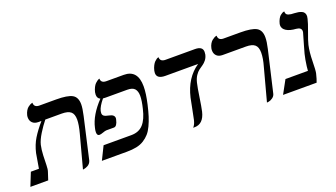

<svg xmlns="http://www.w3.org/2000/svg" viewBox="-97 -955 2384 1364"><g transform="rotate(-20 1094.5 -272.5)"><path d="M350.1 12.2 416 -233.9Q433.1 -297.9 433.1 -335.9Q433.1 -377.9 412.1 -395.5Q391.1 -413.1 344.2 -413.1H220.2Q191.4 -377.4 164.3 -333.5Q137.2 -289.6 128.9 -255.9Q121.1 -220.7 119.4 -179.2Q117.7 -137.7 117.2 -106.2Q116.7 -74.7 110.8 -58.1L91.8 0H-43L-2.9 -100.1H58.1Q76.2 -209 77.1 -211.9Q90.8 -271 118.7 -316.4Q146.5 -361.8 190.9 -413.1H168.9Q139.6 -413.1 123.8 -428.7Q107.9 -444.3 107.9 -469.2Q107.9 -480 109.9 -486.8Q114.3 -504.4 122.3 -518.1Q130.4 -531.7 139.2 -538.8Q147.9 -545.9 156.2 -550.3Q164.6 -554.7 169.9 -555.7L174.8 -557.1Q174.8 -521 214.8 -521H340.8Q427.2 -521 462.2 -501.5Q497.1 -481.9 497.1 -428.2Q497.1 -397.9 484.9 -344.2L414.1 -33.2Q411.1 -21.5 403.6 -12.5Q396 -3.4 387.2 1Q378.4 5.4 370.1 8.3Q361.3 11.2 355.5 11.7Z M897.5 -248Q911.6 -304.7 911.6 -340.8Q911.6 -376 895.5 -394.5Q879.4 -413.1 839.8 -413.1H674.8Q662.6 -413.1 656.7 -414.1Q618.7 -368.2 610.8 -335.9Q608.9 -324.2 608.9 -319.8Q608.9 -305.7 619.1 -298.1Q629.4 -290.5 656.7 -285.2Q694.8 -277.8 694.8 -251Q694.8 -248 692.9 -240.2Q682.1 -192.9 658.7 -192.9H602.5Q592.8 -192.9 574.2 -186Q555.7 -179.2 545.4 -179.2Q526.9 -179.2 526.9 -205.1Q526.9 -220.2 531.7 -237.8Q551.3 -327.1 638.7 -418.9Q616.7 -428.7 616.7 -456.1Q616.7 -461.4 618.7 -475.1Q623.5 -495.1 631.6 -510.5Q639.6 -525.9 647.9 -533.9Q656.2 -542 663.8 -547.1Q671.4 -552.2 675.8 -553.7L680.7 -555.2Q680.7 -521 721.7 -521H852.5Q957.5 -521 957.5 -396Q957.5 -343.3 939.5 -265.1Q928.2 -215.8 917.5 -182.1Q906.7 -147.9 891.8 -116.2Q877 -84.5 859.1 -64.5Q841.3 -44.4 816.7 -28.8Q792 -13.2 760 -6.6Q728 0 686.5 0H497.6L546.9 -100.1H756.8Q814 -100.1 847.2 -136.5Q880.4 -172.9 897.5 -248Z M1322.3 -291Q1314 -256.3 1304 -188Q1293.9 -119.6 1286.1 -85Q1265.6 1 1198.2 1H1187.5Q1204.1 -17.1 1211.4 -48.8Q1218.8 -80.6 1228.3 -132.1Q1237.8 -183.6 1243.2 -207Q1275.9 -346.2 1375.5 -413.1H1128.4Q1064.5 -413.1 1064.5 -457Q1064.5 -462.4 1066.4 -474.1Q1071.3 -495.1 1079.6 -511Q1087.9 -526.9 1095.9 -534.7Q1104 -542.5 1111.1 -547.4Q1118.2 -552.2 1123 -553.2L1127.4 -554.2Q1127.4 -520 1168.5 -520H1390.1Q1448.2 -520 1448.2 -478Q1448.2 -471.7 1446.3 -458Q1440.9 -435.5 1428.5 -419.7Q1416 -403.8 1401.4 -394Q1386.7 -384.3 1371.6 -373Q1356.4 -361.8 1343 -341.3Q1329.6 -320.8 1322.3 -291Z M1741.2 12.2 1807.1 -233.9Q1824.2 -292.5 1824.2 -335.9Q1824.2 -377.9 1803.5 -395.5Q1782.7 -413.1 1736.3 -413.1H1561Q1531.7 -413.1 1516.1 -428.7Q1500.5 -444.3 1500.5 -469.2Q1500.5 -480 1502.4 -486.8Q1506.3 -504.4 1514.4 -518.1Q1522.5 -531.7 1531.5 -538.8Q1540.5 -545.9 1548.6 -550.3Q1556.6 -554.7 1562 -555.7L1567.4 -557.1Q1567.4 -521 1607.4 -521H1733.4Q1819.3 -521 1854.2 -501.5Q1889.2 -481.9 1889.2 -428.2Q1889.2 -394.5 1877.4 -344.2L1805.2 -33.2Q1801.3 -14.6 1785.2 -3.2Q1769 8.3 1755.4 10.3Z M2158.2 -272Q2147 -222.2 2146 -153.3Q2145 -84.5 2140.1 -63Q2129.9 -21.5 2121.1 0H1867.2L1921.9 -100.1H2091.8Q2092.8 -126 2102.1 -181.2Q2106.9 -212.9 2127.4 -281.2Q2147.5 -348.1 2152.8 -369.1Q2153.8 -373 2153.8 -377.9Q2153.8 -405.8 2116.2 -409.2Q2068.8 -412.1 2042.5 -428.7Q2016.1 -445.3 2016.1 -471.2Q2016.1 -479 2017.1 -481.9Q2022 -502 2030 -516.8Q2038.1 -531.7 2046.1 -538.6Q2054.2 -545.4 2061.5 -549.3Q2068.8 -553.2 2073.2 -553.7L2078.1 -554.2Q2077.6 -542.5 2082.3 -534.9Q2086.9 -527.3 2097.7 -523.9Q2108.4 -520.5 2116.9 -519.5Q2125.5 -518.6 2140.1 -518.1Q2157.2 -517.1 2169.4 -515.1Q2181.6 -513.2 2194.1 -508.1Q2206.5 -502.9 2212.9 -492.9Q2219.2 -482.9 2219.2 -467.8Q2219.2 -461.9 2215.8 -448.2Q2209.5 -419.9 2187.3 -360.6Q2165 -301.3 2158.2 -272Z"/></g></svg>

Font: Linux Libertine G
Style: Italic
Weight: 400
Italic angle: -12°
Designer: Philipp H. Poll
Foundry: Philipp H. Poll
Version: Version 5.1.3